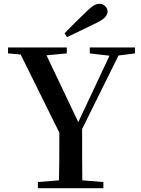

<svg xmlns="http://www.w3.org/2000/svg" viewBox="-20 -983 735 1003"><path d="M317 -809 330 -789C381 -813 433 -838 483 -863C529 -884 542 -905 542 -923C542 -943 524 -963 500 -963C479 -963 462 -952 430 -921C394 -887 355 -848 317 -809ZM449 -704 552 -692 389 -345 223 -694 329 -704V-735H22V-704L88 -698L290 -290C290 -170 290 -112 288 -41L178 -32V0H520V-32L410 -41C409 -117 409 -176 409 -309L599 -693L685 -704V-735H449Z"/></svg>

Font: Noto Serif JP SemiBold
Style: Regular
Weight: 600
Designer: Ryoko NISHIZUKA 西塚涼子 (kana & ideographs); Frank Grießhammer (Latin, Greek & Cyrillic); Wenlong ZHANG 张文龙 (bopomofo); San
Foundry: Adobe
Version: Version 2.001;hotconv 1.1.0;makeotfexe 2.6.0